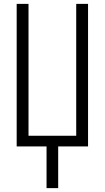

<svg xmlns="http://www.w3.org/2000/svg" viewBox="-20 -755 540 990"><path d="M220 215V0H66V-735H127V-55H373V-735H434V0H280V215Z"/></svg>

Font: Iosevka Custom Light
Style: Regular
Weight: 300
Monospace: yes
Designer: Belleve Invis
Foundry: Belleve Invis
Version: Version 27.3.5